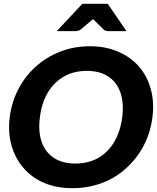

<svg xmlns="http://www.w3.org/2000/svg" viewBox="-20 -977 823 1005"><path d="M359 8Q275 8 210 -20Q145 -48 102 -99Q59 -149 40 -216.5Q21 -284 31 -364Q41 -443 76.5 -511Q112 -579 167 -628Q222 -678 294.5 -706.5Q367 -735 451 -735Q533 -735 599.5 -706Q666 -677 708 -628Q751 -578 769.5 -510Q788 -442 778 -364Q768 -284 733 -216.5Q698 -149 643 -99Q589 -48 516 -20Q443 8 359 8ZM374 -121Q443 -121 494.5 -150.5Q546 -180 578 -234.5Q610 -289 620 -364Q629 -438 610.5 -492Q592 -546 547.5 -576Q503 -606 434 -606Q366 -606 314 -576Q262 -546 230 -492Q198 -438 189 -364Q179 -289 198 -234.5Q217 -180 262 -150.5Q307 -121 374 -121ZM277 -814 411 -957H544L642 -814H548Q531 -814 521 -824L467 -877L404 -824Q400 -820 391.5 -817Q383 -814 375 -814Z"/></svg>

Font: Aleo ExtraBold
Style: Italic
Weight: 800
Italic angle: -7°
Designer: Alessio Laiso
Foundry: Alessio Laiso
Version: Version 2.001;gftools[0.9.29]